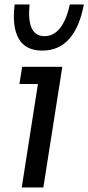

<svg xmlns="http://www.w3.org/2000/svg" viewBox="-20 -830 391 850"><path d="M44.9 -810.1H110.8Q97.2 -669.9 176.8 -669.9Q217.8 -669.9 246.1 -706.1Q274.4 -742.2 289.1 -810.1H351.1Q333 -710.9 286.9 -658.4Q240.7 -606 167 -606Q93.3 -606 63 -658.4Q32.7 -710.9 44.9 -810.1ZM171.9 0H76.2L147.9 -458H65.9L78.1 -534.2H255.9Z"/></svg>

Font: Sora Italic
Style: Regular
Weight: 400
Designer: Jonathan Barnbrook, Julián Moncada
Foundry: Barnbrook Fonts
Version: Version 2.000